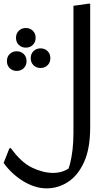

<svg xmlns="http://www.w3.org/2000/svg" viewBox="-56 -780 612 1056"><path d="M4 35Q60 113 120.5 142Q181 171 236 171Q267 171 293.5 161Q320 151 356 122L308 178Q320 156 329 121.5Q338 87 343 43.5Q348 0 348 -48V-748L432 -760H440V-80Q440 37 406.5 111Q373 185 318.5 220.5Q264 256 200 256Q167 256 134.5 245.5Q102 235 71 216Q40 197 12.5 171.5Q-15 146 -36 116L-4 35ZM86 -518Q63 -518 47.5 -533Q32 -548 32 -572Q32 -596 47.5 -611Q63 -626 86 -626Q109 -626 124.5 -611Q140 -596 140 -572Q140 -548 124.5 -533Q109 -518 86 -518ZM167 -406Q144 -406 128.5 -421Q113 -436 113 -460Q113 -484 128.5 -499Q144 -514 167 -514Q190 -514 205.5 -499Q221 -484 221 -460Q221 -436 205.5 -421Q190 -406 167 -406ZM36 -390Q13 -390 -2.5 -405Q-18 -420 -18 -444Q-18 -468 -2.5 -483Q13 -498 36 -498Q59 -498 74.5 -483Q90 -468 90 -444Q90 -420 74.5 -405Q59 -390 36 -390Z"/></svg>

Font: Kufam
Style: Regular
Weight: 400
Designer: Wael Morcos, Artur Schmal
Foundry: Original Type
Version: Version 1.301; ttfautohint (v1.8.3)